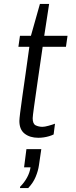

<svg xmlns="http://www.w3.org/2000/svg" viewBox="-20 -694 387 981"><path d="M176 10Q133 10 106 -11Q79 -32 79 -76Q79 -85 83 -118.5Q87 -152 94.5 -203.5Q102 -255 111 -319Q120 -383 130 -455H74L82 -511H138L184 -674H231L206 -511H325L317 -455H198Q184 -359 172.5 -279.5Q161 -200 154 -149.5Q147 -99 147 -90Q147 -61 162.5 -53.5Q178 -46 197 -46Q208 -46 228 -51.5Q248 -57 261 -62L254 -7Q244 -2 230.5 2Q217 6 203 8Q189 10 176 10ZM82 267 83 260Q104 239 118 213.5Q132 188 136 161H103L115 68H191L179 150Q175 179 162 210Q149 241 124 267Z"/></svg>

Font: Chivo ExtraLight
Style: Italic
Weight: 250
Italic angle: -8.05°
Designer: Hector Gatti
Foundry: Omnibus-Type
Version: Version 2.002